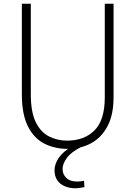

<svg xmlns="http://www.w3.org/2000/svg" viewBox="-20 -788 726 1028"><path d="M341 9Q273 9 217.5 -19Q162 -47 129.5 -111.5Q97 -176 97 -283V-768H145V-283Q145 -187 172 -133Q199 -79 243.5 -57Q288 -35 339 -35Q431 -35 486 -90Q541 -145 541 -267V-768H588V-267Q588 -174 556 -113Q524 -52 468.5 -21.5Q413 9 341 9ZM383 220Q353 220 327.5 209.5Q302 199 287 177.5Q272 156 272 124Q272 90 295 56.5Q318 23 370 -7L413 0Q361 26 338 57.5Q315 89 315 117Q315 145 335 164.5Q355 184 393 184Q401 184 410.5 183Q420 182 430 180L432 214Q420 216 407 218Q394 220 383 220Z"/></svg>

Font: Yaldevi ExtraLight
Style: Regular
Weight: 200
Designer: Sol Matas, Rajitha Manaperi, Kosala Senevirathne
Foundry: Mooniak
Version: Version 1.100